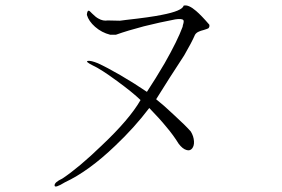

<svg xmlns="http://www.w3.org/2000/svg" viewBox="-20 -722 1040 709"><path d="M422.9 -645.5 377.9 -646.5Q360.4 -643.6 343.8 -653.3Q334 -658.2 320.3 -671.9Q310.5 -682.6 307.6 -682.6Q301.8 -682.6 300.8 -667Q307.6 -643.6 331.1 -623Q355.5 -601.6 386.7 -593.8H408.2Q452.1 -609.4 511.7 -625Q570.3 -639.6 627 -650.4Q652.3 -654.3 657.2 -647.5Q660.2 -643.6 655.3 -628.9L654.3 -623Q635.7 -572.3 587.9 -488.3Q554.7 -431.6 522.5 -382.8Q476.6 -414.1 424.8 -444.3Q374 -473.6 341.8 -488.3Q315.4 -499 304.7 -497.1Q293 -495.1 322.3 -480.5Q352.5 -466.8 412.1 -422.9Q469.7 -380.9 499 -352.5Q458 -281.2 355.5 -184.6Q270.5 -102.5 210 -62.5Q180.7 -48.8 181.6 -37.1Q181.6 -25.4 219.7 -48.8Q307.6 -89.8 405.3 -183.6Q476.6 -251 531.2 -323.2Q569.3 -284.2 594.7 -252.9Q621.1 -221.7 639.6 -191.4Q654.3 -171.9 668.9 -168Q681.6 -164.1 689.5 -173.8Q697.3 -183.6 696.3 -200.2Q695.3 -218.8 684.6 -236.3Q666 -257.8 622.1 -297.9Q584 -334 556.6 -355.5L606.4 -434.6Q642.6 -490.2 660.2 -517.6Q687.5 -564.5 700.2 -593.8Q705.1 -601.6 714.8 -605.5Q720.7 -608.4 732.4 -611.3Q745.1 -615.2 749 -617.2Q754.9 -622.1 752.9 -630.9Q723.6 -665 704.1 -681.6Q675.8 -706.1 658.2 -701.2Q653.3 -681.6 577.1 -667Q534.2 -658.2 445.3 -648.4Z"/></svg>

Font: Batang
Style: Regular
Weight: 400
Version: Version 2.21